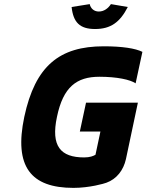

<svg xmlns="http://www.w3.org/2000/svg" viewBox="-20 -904 712 933"><path d="M639 -499 672 -652C638 -669 574 -679 484 -679C269 -679 151 -584 98 -336C47 -94 130 9 337 9C415 9 487 -12 497 -16C547 -34 580 -77 592 -131L650 -405H398L368 -265H468L444 -152C434 -146 417 -139 389 -139C275 -139 226 -193 257 -337C287 -481 352 -531 463 -531C548 -531 613 -517 639 -499ZM328 -870 416 -884C420 -864 436 -848 460 -848C486 -848 506 -864 519 -884L601 -870C563 -796 518 -763 442 -763C367 -763 336 -796 328 -870Z"/></svg>

Font: LT Wave Mono Black
Style: Italic
Weight: 900
Designer: Daniel Lyons
Version: Version 2.5 (Glyphs App)